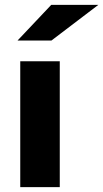

<svg xmlns="http://www.w3.org/2000/svg" viewBox="-20 -767 423 787"><path d="M63 0V-516H225V0ZM52 -601 190 -747H383L191 -601Z"/></svg>

Font: Red Hat Text VF
Style: Regular
Weight: 300
Designer: Pentagram, MCKL
Foundry: Pentagram, MCKL
Version: Version 1.023